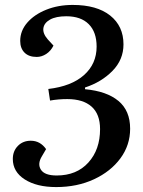

<svg xmlns="http://www.w3.org/2000/svg" viewBox="-20 -745 582 779"><path d="M481 -565Q481 -503 436.5 -457.5Q392 -412 325 -390V-383Q413 -375 460.5 -335.5Q508 -296 508 -223Q508 -156 468.5 -102.5Q429 -49 361 -17.5Q293 14 208 14Q129 14 80.5 -17Q32 -48 32 -100Q32 -132 52.5 -153Q73 -174 105 -174Q143 -174 167 -140L150 -111Q131 -80 146 -56.5Q161 -33 210 -33Q291 -33 338.5 -85.5Q386 -138 386 -221Q386 -282 351.5 -312.5Q317 -343 253 -343Q217 -343 183 -337L176 -384Q270 -395 321 -440.5Q372 -486 372 -556Q372 -615 340 -647Q308 -679 249 -679Q207 -679 183 -665.5Q159 -652 156 -630.5Q153 -609 174 -585L197 -560Q186 -538 167.5 -526Q149 -514 129 -514Q97 -514 79.5 -531.5Q62 -549 62 -579Q62 -620 90.5 -653Q119 -686 167.5 -705.5Q216 -725 275 -725Q373 -725 427 -682Q481 -639 481 -565Z"/></svg>

Font: Literata 36pt Medium
Style: Italic
Weight: 500
Italic angle: -2°
Designer: Latin by Veronika Burian and Jose Scaglione. Greek by Irene Vlachou. Cyrillic by Vera Evstafieva
Foundry: TypeTogether
Version: Version 3.002